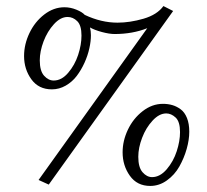

<svg xmlns="http://www.w3.org/2000/svg" viewBox="-20 -595 677 627"><path d="M431.6 -83Q431.6 -48.3 445.6 -32.5Q459.5 -16.6 476.6 -16.6Q502.4 -16.6 524.4 -42.2Q546.4 -67.9 557.1 -101.1Q567.9 -134.3 567.9 -163.6Q567.9 -197.8 553.5 -211.2Q539.1 -224.6 522.9 -224.6Q500 -224.6 478.3 -201.2Q456.5 -177.7 444.1 -145Q431.6 -112.3 431.6 -83ZM380.4 -97.7Q380.4 -135.3 397.7 -171.6Q415 -208 445.8 -231.9Q476.6 -255.9 512.2 -255.9Q528.8 -255.9 543 -251.7Q557.1 -247.6 570.1 -238Q583 -228.5 590.6 -209.7Q598.1 -190.9 598.1 -165Q598.1 -138.7 589.6 -108.6Q581.1 -78.6 565.7 -51.3Q550.3 -23.9 525.1 -5.9Q500 12.2 470.7 12.2Q427.7 12.2 404.1 -21Q380.4 -54.2 380.4 -97.7ZM363.8 -521Q404.3 -521 448.7 -533.9Q493.2 -546.9 513.7 -575.2L545.4 -559.1L139.2 7.8L106 -7.3L460.9 -502.9Q412.6 -483.9 354.5 -483.9Q336.9 -483.9 312.5 -490.5Q288.1 -497.1 273.9 -505.4Q276.9 -493.7 276.9 -480Q276.9 -460 271.7 -436.8Q266.6 -413.6 255.9 -389.9Q245.1 -366.2 230.5 -346.9Q215.8 -327.6 194.6 -315.4Q173.3 -303.2 149.4 -303.2Q106 -303.2 82.3 -336.2Q58.6 -369.1 58.6 -412.1Q58.6 -450.2 76.2 -487.1Q93.8 -523.9 124.5 -547.6Q155.3 -571.3 190.4 -571.3Q210 -571.3 229.2 -563.5Q248.5 -555.7 256.8 -546.4Q310.5 -521 363.8 -521ZM109.9 -397.9Q109.9 -363.3 124 -347.7Q138.2 -332 155.3 -332Q181.2 -332 202.6 -357.2Q224.1 -382.3 235.1 -415.5Q246.1 -448.7 246.1 -479Q246.1 -512.2 232.2 -525.9Q218.3 -539.6 200.7 -539.6Q177.7 -539.6 156.2 -516.1Q134.8 -492.7 122.3 -460Q109.9 -427.2 109.9 -397.9Z"/></svg>

Font: Libertinage
Style: l
Weight: 400
Designer: OSP
Foundry: OSP
Version: Version 1.0; 2008; OFL relea